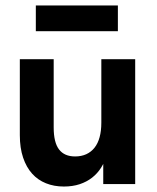

<svg xmlns="http://www.w3.org/2000/svg" viewBox="-20 -673 574 702"><path d="M213.5 9Q245.7 9 271.5 0.4Q297.2 -8.2 316.9 -23.6Q336.5 -39 349.7 -60Q363 -81 369.7 -105L357.5 -128V0H474.3V-456.5H350.5V-224.5Q350.5 -194.5 344.2 -171.5Q338 -148.5 325.6 -132.9Q313.2 -117.3 295.3 -109.1Q277.3 -101 254.5 -101Q215.5 -101 195.9 -126.5Q176.3 -152 176.3 -207V-456.5H52.5V-179Q52.5 -132 64.5 -96.6Q76.5 -61.2 97.5 -38Q118.5 -14.7 148 -2.9Q177.5 9 213.5 9ZM411 -653H111V-559H411Z"/></svg>

Font: Tilda Sans VF
Style: Regular
Weight: 400
Designer: ParaType Ltd
Foundry: ParaType Ltd
Version: Version 1.010